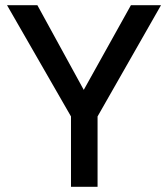

<svg xmlns="http://www.w3.org/2000/svg" viewBox="-20 -717 646 737"><path d="M354.5 0H252.5V-270L7 -697H123.5L301.5 -372L482.5 -697H598L354.5 -270Z"/></svg>

Font: Acari Sans Neue SemiBold
Style: Regular
Weight: 600
Designer: Alfredo Marco Pradil (font), Cristiano Sobral (main changes)
Foundry: Hanken Design Co. (font), Cristiano Sobral (main changes)
Version: Version 2.459;March 19, 2022;FontCreator 14.0.0.2808 64-bit;